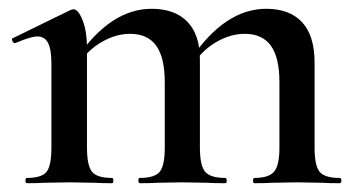

<svg xmlns="http://www.w3.org/2000/svg" viewBox="-20 -417 812 437"><path d="M559 -12Q592 -12 604 -26.5Q616 -41 616 -81V-230Q616 -286 596.5 -313Q577 -340 537 -340Q505 -340 473.5 -322Q442 -304 421 -273L416 -285Q493 -397 586 -397Q639 -397 667.5 -366.5Q696 -336 696 -274V-81Q696 -40 707.5 -26Q719 -12 753 -12Q757 -12 757 -6Q757 0 753 0Q728 0 713 -1L656 -2L599 -1Q584 0 559 0Q556 0 556 -6Q556 -12 559 -12ZM298 -12Q332 -12 343.5 -26Q355 -40 355 -81V-230Q355 -286 335.5 -313Q316 -340 276 -340Q244 -340 212.5 -322Q181 -304 160 -273L155 -285Q232 -397 325 -397Q378 -397 406.5 -367.5Q435 -338 435 -282V-81Q435 -40 447 -26Q459 -12 493 -12Q496 -12 496 -6Q496 0 493 0Q467 0 452 -1L395 -2L338 -1Q323 0 298 0Q295 0 295 -6Q295 -12 298 -12ZM41 -12Q75 -12 86 -26Q97 -40 97 -81V-272Q97 -304 89.5 -319Q82 -334 65 -334Q50 -334 15 -319H14Q10 -319 8 -324Q6 -329 9 -330L140 -394Q146 -396 147 -396Q158 -396 168 -371Q178 -346 178 -306V-81Q178 -40 189.5 -26Q201 -12 235 -12Q238 -12 238 -6Q238 0 235 0Q210 0 195 -1L138 -2L80 -1Q66 0 41 0Q38 0 38 -6Q38 -12 41 -12Z"/></svg>

Font: Cormorant Garamond SemiBold
Style: Regular
Weight: 600
Designer: Christian Thalmann (Catharsis Fonts)
Foundry: Catharsis Fonts
Version: Version 4.000